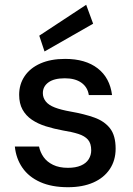

<svg xmlns="http://www.w3.org/2000/svg" viewBox="-20 -770 554 802"><path d="M264 12Q196 12 148 -9.5Q100 -31 73.5 -69.5Q47 -108 42 -158H143Q148 -134 162 -114Q176 -94 201.5 -81.5Q227 -69 264 -69Q296 -69 318 -78.5Q340 -88 350.5 -105Q361 -122 361 -142Q361 -171 347.5 -186.5Q334 -202 307.5 -210.5Q281 -219 243 -225Q205 -232 171.5 -242.5Q138 -253 113 -270Q88 -287 74 -312.5Q60 -338 60 -374Q60 -418 83 -452Q106 -486 149 -505Q192 -524 252 -524Q337 -524 388 -484.5Q439 -445 448 -373H351Q346 -406 320 -424.5Q294 -443 251 -443Q206 -443 182.5 -426Q159 -409 159 -381Q159 -362 171 -346.5Q183 -331 209 -321Q235 -311 275 -304Q332 -294 374 -279Q416 -264 439.5 -234Q463 -204 463 -149Q463 -100 438.5 -63.5Q414 -27 369.5 -7.5Q325 12 264 12ZM166 -555 144 -621 340 -750 369 -671Z"/></svg>

Font: DM Sans 12pt Medium
Style: Regular
Weight: 500
Version: Version 4.004;gftools[0.9.30]